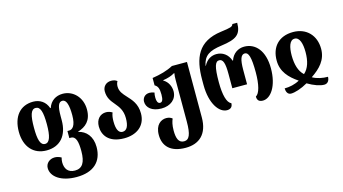

<svg xmlns="http://www.w3.org/2000/svg" viewBox="-105 -1178 3279 1836"><g transform="rotate(-15 1534.5 -260.0)"><path d="M460 254C628 254 717 169 717 25C717 -81 659 -143 585 -159V-162C661 -186 721 -233 721 -345C721 -466 637 -550 534 -550C467 -550 412 -515 390 -448H385C363 -515 307 -550 242 -550C111 -550 36 -456 36 -307C36 -158 119 -66 248 -66C384 -66 461 -158 461 -307V-348C461 -449 477 -486 515 -486C554 -486 571 -427 571 -329C571 -222 536 -194 503 -194H487V-124H502C553 -124 566 -66 566 26C566 139 532 190 460 190C388 190 361 142 361 82C361 66 364 51 368 36C346 24 323 18 303 18C253 18 213 53 213 100C213 184 304 254 460 254ZM250 -130C202 -130 186 -191 186 -307C186 -427 202 -486 250 -486C296 -486 314 -431 314 -307C314 -191 295 -130 250 -130Z M996 14C1116 14 1210 -50 1210 -175C1210 -272 1161 -321 1120 -366C1089 -400 1060 -431 1060 -481C1060 -498 1064 -518 1073 -531C1059 -543 1042 -550 1014 -550C964 -550 930 -515 930 -468C930 -402 961 -365 992 -328C1025 -288 1059 -247 1059 -169C1059 -93 1039 -50 995 -50C955 -50 936 -93 936 -168C936 -199 939 -228 950 -254C931 -266 908 -272 889 -272C831 -272 788 -229 788 -157C788 -78 836 14 996 14Z M1540 254C1673 254 1762 178 1762 13V-536H1613C1554 -504 1483 -485 1405 -473V-400C1434 -384 1446 -359 1446 -298C1446 -246 1435 -225 1413 -225C1391 -225 1381 -250 1381 -283C1381 -300 1382 -319 1387 -333C1370 -341 1353 -344 1339 -344C1289 -344 1267 -307 1267 -275C1267 -216 1319 -169 1413 -169C1503 -169 1566 -220 1566 -299C1566 -342 1546 -395 1497 -423V-426C1543 -433 1582 -445 1613 -464H1618C1614 -444 1613 -423 1613 -395V14C1613 141 1591 190 1540 190C1486 190 1469 141 1469 65C1469 11 1479 -25 1490 -49C1477 -61 1455 -69 1431 -69C1380 -69 1321 -33 1321 69C1321 178 1388 254 1540 254Z M2014 9C2052 9 2070 -12 2070 -46C2028 -61 2006 -144 2006 -270C2006 -424 2024 -472 2063 -472C2102 -472 2116 -428 2116 -324V-181H2262V-324C2262 -428 2279 -472 2317 -472C2353 -472 2372 -424 2372 -270C2372 -149 2350 -65 2313 -46C2313 -15 2325 9 2369 9C2447 9 2522 -95 2522 -270C2522 -445 2438 -536 2327 -536C2268 -536 2213 -502 2191 -435H2187C2165 -502 2111 -536 2053 -536C2007 -536 1958 -515 1927 -454H1924C1943 -551 1997 -585 2122 -602C2270 -622 2323 -656 2323 -774H2275C2268 -749 2250 -744 2151 -731C1918 -700 1858 -549 1858 -334V-283C1858 -93 1938 9 2014 9Z M2646 14C2685 14 2749 -6 2813 -43C2875 -6 2934 14 2975 14C3015 14 3028 -22 3028 -50C2978 -50 2922 -60 2877 -86C2966 -146 3034 -215 3034 -326C3034 -458 2948 -550 2815 -550C2671 -550 2593 -458 2594 -326C2594 -216 2661 -146 2748 -87C2702 -61 2648 -50 2599 -50C2599 -21 2611 14 2646 14ZM2813 -134C2765 -177 2746 -247 2745 -334C2745 -418 2763 -485 2813 -485C2863 -485 2882 -418 2882 -334C2882 -247 2862 -177 2813 -134Z"/></g></svg>

Font: Noto Serif Georgian ExtraCondensed ExtraBold
Style: Regular
Weight: 800
Width: 2
Designer: Monotype Design Team, Akaki Razmadze
Foundry: Google LLC
Version: Version 2.003